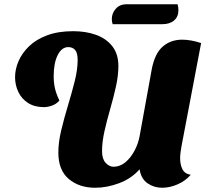

<svg xmlns="http://www.w3.org/2000/svg" viewBox="-20 -865 992 905"><path d="M429 20Q353 20 304 -21.5Q255 -63 255 -146Q255 -194 268.5 -250.5Q282 -307 300 -366.5Q318 -426 332 -481.5Q346 -537 346 -582Q346 -616 334 -629.5Q322 -643 302 -643Q271 -643 252 -605.5Q233 -568 233 -506Q233 -477 238.5 -451Q244 -425 260 -391Q245 -374 224.5 -367Q204 -360 187 -360Q143 -360 112.5 -379.5Q82 -399 66.5 -431.5Q51 -464 51 -501Q51 -539 67.5 -577Q84 -615 117 -647Q150 -679 202 -698.5Q254 -718 325 -718Q384 -718 432 -701Q480 -684 509 -647.5Q538 -611 538 -554Q538 -509 526.5 -457Q515 -405 499.5 -351.5Q484 -298 472.5 -247Q461 -196 461 -152Q461 -116 478 -97.5Q495 -79 515 -79Q546 -79 571.5 -100.5Q597 -122 614.5 -155.5Q632 -189 638 -223L695 -537Q709 -612 746.5 -645Q784 -678 839 -678Q859 -678 881.5 -674Q904 -670 928 -662L835 -173Q833 -160 831 -146.5Q829 -133 829 -120Q829 -90 839.5 -68Q850 -46 879 -41Q855 -13 818 3.5Q781 20 744 20Q706 20 675.5 -1Q645 -22 638 -67Q599 -23 541.5 -1.5Q484 20 429 20ZM511 -751Q509 -757 508 -763Q507 -769 507 -775Q507 -803 526 -824Q545 -845 576 -845H817Q819 -838 820 -831Q821 -824 821 -817Q821 -786 800.5 -768.5Q780 -751 745 -751Z"/></svg>

Font: Sansita Swashed Light ExtraBold
Style: Regular
Weight: 800
Version: Version 1.003